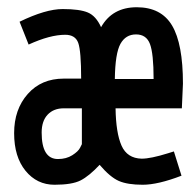

<svg xmlns="http://www.w3.org/2000/svg" viewBox="-20 -500 540 530"><path d="M156 -283H204Q204 -359 196 -381.5Q188 -404 160 -404Q118 -404 59 -377L34 -440Q106 -475 153 -475Q200 -475 222.5 -465.5Q245 -456 259 -425Q290 -480 357.5 -480Q425 -480 455 -429.5Q485 -379 485 -269L482 -201H299Q300 -133 315.5 -98Q331 -63 371 -62Q396 -62 444 -77L460 -82L481 -15Q416 10 374 10Q332 10 308 -0.5Q284 -11 255 -45Q226 -14 202.5 -2Q179 10 130.5 10Q82 10 50.5 -28.5Q19 -67 19 -132.5Q19 -198 56.5 -240.5Q94 -283 156 -283ZM206 -102V-201H156Q128 -201 111.5 -183.5Q95 -166 95 -134Q95 -61 140 -61Q163 -61 179.5 -71.5Q196 -82 201 -92ZM297 -282H404Q404 -352 394 -378.5Q384 -405 355.5 -405Q327 -405 312.5 -379Q298 -353 297 -282Z"/></svg>

Font: Lekton
Style: Bold
Weight: 700
Designer: Paolo Mazzetti, Luciano Perondi, Raffaele Flato, Elena Papassissa, Emilio Macchia, Michela Povoleri, Tobias Seemiller, R
Version: Version 34.000